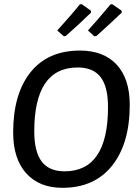

<svg xmlns="http://www.w3.org/2000/svg" viewBox="-20 -891 658 919"><path d="M401 -745Q447 -796 509 -870L517 -871L562 -840L563 -831Q524 -793 442 -719L432 -717ZM254 -745Q328 -827 362 -870L371 -871L415 -840L416 -831Q359 -775 295 -719L286 -717ZM363 -649Q476 -649 538.5 -581.5Q601 -514 601 -389Q601 -204 516.5 -98Q432 8 279 8Q168 8 105.5 -61.5Q43 -131 43 -257Q43 -441 126 -545Q209 -649 363 -649ZM352 -568Q144 -568 144 -262Q144 -165 179.5 -118Q215 -71 289 -71Q497 -71 497 -379Q497 -476 461.5 -522Q426 -568 352 -568Z"/></svg>

Font: Alegreya Sans Medium
Style: Italic
Weight: 500
Italic angle: -7°
Designer: Juan Pablo del Peral
Foundry: Huerta Tipografica
Version: Version 2.007